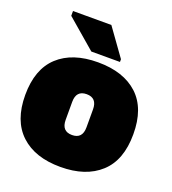

<svg xmlns="http://www.w3.org/2000/svg" viewBox="-142 -886 905 1008"><g transform="rotate(20 310.0 -382.0)"><path d="M252 -228Q252 -164.1 310.1 -164.1Q368.2 -164.1 368.2 -228V-328.1Q368.2 -392.1 310.1 -392.1Q252 -392.1 252 -328.1ZM611.8 -277.3Q611.8 -132.8 531.7 -59.6Q451.2 14.2 309.6 14.2Q167.5 14.2 87.9 -60.1Q7.8 -134.8 7.8 -278.3Q7.8 -422.4 87.4 -496.1Q167 -569.8 309.6 -569.8Q452.1 -569.8 532.2 -496.1Q612.3 -421.9 611.8 -277.3ZM92.8 -777.8H307.1L416 -626V-610.8H255.9L92.8 -751Z"/></g></svg>

Font: AlfaSlabOne-Regular
Style: Regular
Weight: 400
Designer: JM Sole
Foundry: JM Sole
Version: Version 1.001